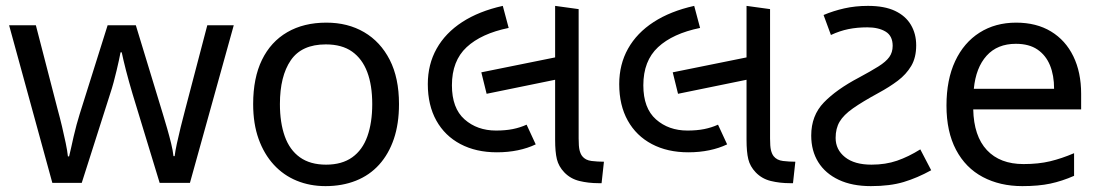

<svg xmlns="http://www.w3.org/2000/svg" viewBox="-20 -623 3748 653"><path d="M431 -303Q425 -324 419 -344.5Q413 -365 408.5 -383.5Q404 -402 400 -418Q396 -434 394 -445H390Q388 -434 384.5 -418Q381 -402 376.5 -383Q372 -364 366.5 -343.5Q361 -323 354 -302L258 -1H158L11 -537H102L176 -251Q184 -222 191 -192.5Q198 -163 203.5 -136.5Q209 -110 211 -91H215Q218 -103 222 -121Q226 -139 230.5 -159Q235 -179 240.5 -199Q246 -219 251 -235L346 -537H442L534 -235Q541 -212 548.5 -186Q556 -160 562 -135.5Q568 -111 570 -92H574Q576 -109 581.5 -134.5Q587 -160 594.5 -190.5Q602 -221 610 -251L685 -537H775L626 -1H523Z M1337 -269Q1337 -202 1319.5 -150.5Q1302 -99 1269.5 -63Q1237 -27 1190.5 -8.5Q1144 10 1087 10Q1034 10 989 -8.5Q944 -27 911 -63Q878 -99 859.5 -150.5Q841 -202 841 -269Q841 -358 871 -419.5Q901 -481 957 -513.5Q1013 -546 1090 -546Q1163 -546 1218.5 -513.5Q1274 -481 1305.5 -419.5Q1337 -358 1337 -269ZM932 -269Q932 -206 948.5 -159.5Q965 -113 1000 -88Q1035 -63 1089 -63Q1143 -63 1178 -88Q1213 -113 1229.5 -159.5Q1246 -206 1246 -269Q1246 -333 1229 -378Q1212 -423 1177.5 -447.5Q1143 -472 1088 -472Q1006 -472 969 -418Q932 -364 932 -269Z M1670 -105Q1599 -105 1546 -133Q1493 -161 1464 -213Q1435 -265 1435 -337Q1435 -404 1465 -457.5Q1495 -511 1552 -548Q1609 -585 1690 -603L1710 -528Q1617 -509 1567 -462.5Q1517 -416 1517 -333Q1517 -255 1560 -217Q1603 -179 1667 -179Q1699 -179 1724 -184Q1749 -189 1771 -199L1802 -132Q1775 -119 1741.5 -112Q1708 -105 1670 -105ZM1635 -304 1617 -377 1884 -431V-355ZM2016 0Q1981 0 1950.5 -7.5Q1920 -15 1899 -37Q1880 -57 1874 -81.5Q1868 -106 1868 -148V-603L1948 -592V-152Q1948 -125 1951 -112.5Q1954 -100 1960 -92Q1971 -78 1992 -75.5Q2013 -73 2034 -73L2026 0Z M2321 -105Q2250 -105 2197 -133Q2144 -161 2115 -213Q2086 -265 2086 -337Q2086 -404 2116 -457.5Q2146 -511 2203 -548Q2260 -585 2341 -603L2361 -528Q2268 -509 2218 -462.5Q2168 -416 2168 -333Q2168 -255 2211 -217Q2254 -179 2318 -179Q2350 -179 2375 -184Q2400 -189 2422 -199L2453 -132Q2426 -119 2392.5 -112Q2359 -105 2321 -105ZM2286 -304 2268 -377 2535 -431V-355ZM2667 0Q2632 0 2601.5 -7.5Q2571 -15 2550 -37Q2531 -57 2525 -81.5Q2519 -106 2519 -148V-603L2599 -592V-152Q2599 -125 2602 -112.5Q2605 -100 2611 -92Q2622 -78 2643 -75.5Q2664 -73 2685 -73L2677 0Z M2942 10Q2878 10 2832.5 -11.5Q2787 -33 2763 -71.5Q2739 -110 2739 -162Q2739 -230 2782 -274.5Q2825 -319 2901 -359Q2942 -381 2967.5 -397Q2993 -413 3004.5 -429Q3016 -445 3016 -467Q3016 -501 2992 -515.5Q2968 -530 2930 -530Q2895 -530 2865.5 -524Q2836 -518 2806 -504L2781 -572Q2814 -586 2851.5 -594.5Q2889 -603 2932 -603Q2988 -603 3024 -586Q3060 -569 3078 -538.5Q3096 -508 3096 -469Q3096 -427 3079 -398.5Q3062 -370 3033.5 -348.5Q3005 -327 2968 -307Q2913 -277 2881 -254.5Q2849 -232 2835.5 -209Q2822 -186 2822 -154Q2822 -114 2854 -88.5Q2886 -63 2944 -63Q2992 -63 3031 -76.5Q3070 -90 3110 -115L3147 -44Q3100 -18 3053.5 -4Q3007 10 2942 10Z M3436 -546Q3505 -546 3554.5 -516Q3604 -486 3630.5 -431.5Q3657 -377 3657 -304V-251H3290Q3292 -160 3336.5 -112.5Q3381 -65 3461 -65Q3512 -65 3551.5 -74.5Q3591 -84 3633 -102V-25Q3592 -7 3552 1.5Q3512 10 3457 10Q3381 10 3322.5 -21Q3264 -52 3231.5 -113.5Q3199 -175 3199 -264Q3199 -352 3228.5 -415Q3258 -478 3311.5 -512Q3365 -546 3436 -546ZM3435 -474Q3372 -474 3335.5 -433.5Q3299 -393 3292 -321H3565Q3565 -367 3551 -401Q3537 -435 3508.5 -454.5Q3480 -474 3435 -474Z"/></svg>

Font: guzrati25
Style: Book
Weight: 400
Designer: Jelle Bosma - Monotype Design Team, Universal Thirst
Foundry: Monotype Imaging Inc.
Version: Version 2.106